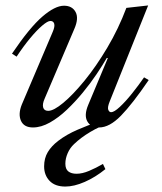

<svg xmlns="http://www.w3.org/2000/svg" viewBox="-20 -460 596 705"><path d="M101 8Q68 8 57 -16.5Q46 -41 60 -76L174 -344Q182 -363 179 -373Q176 -383 165 -383Q155 -383 135 -366Q115 -349 90.5 -319.5Q66 -290 41 -252L24 -263Q89 -359 135.5 -399Q182 -439 215 -439Q245 -439 257.5 -416Q270 -393 253 -354L144 -98Q135 -78 138.5 -65.5Q142 -53 157 -53Q177 -53 212.5 -82.5Q248 -112 290.5 -164Q333 -216 374 -285Q415 -354 444 -431L524 -440L383 -88Q374 -66 377.5 -57Q381 -48 388 -48Q399 -48 420 -67.5Q441 -87 465 -117Q489 -147 509 -176L526 -166Q466 -78 424 -35Q382 8 344 8Q313 8 300.5 -14.5Q288 -37 304 -75L376 -247H372Q357 -221 334.5 -187.5Q312 -154 284 -120Q256 -86 225.5 -57Q195 -28 163 -10Q131 8 101 8ZM220 225Q182 225 162 204Q142 183 142 151Q142 121 155.5 98.5Q169 76 194 57Q224 34 264.5 16.5Q305 -1 338 -12L376 -5Q346 4 311.5 24.5Q277 45 252 69Q237 83 228.5 102.5Q220 122 220 141Q220 161 231 169.5Q242 178 261 178Q282 178 307 167.5Q332 157 358 142L367 161Q330 191 291 208Q252 225 220 225Z"/></svg>

Font: Ibarra Real Nova Medium
Style: Italic
Weight: 500
Italic angle: -22°
Designer: Jose Maria Ribagorda & Octavio Pardo
Foundry: Octavio Pardo
Version: Version 2.000